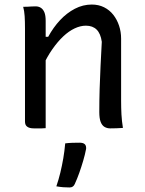

<svg xmlns="http://www.w3.org/2000/svg" viewBox="-20 -563 640 845"><path d="M521 0Q506 1 493 1.5Q480 2 465 2Q451 2 440 -4.5Q429 -11 423 -26.5Q417 -42 417 -70Q417 -122 418.5 -171.5Q420 -221 422.5 -272Q425 -323 428 -379Q423 -415 405.5 -432.5Q388 -450 358 -450Q334 -450 308.5 -438Q283 -426 258.5 -403Q234 -380 210.5 -346.5Q187 -313 167 -269L166 -401H192Q215 -443 244.5 -474.5Q274 -506 309.5 -524.5Q345 -543 384 -543Q414 -543 438 -531Q462 -519 478.5 -498Q495 -477 504 -450Q513 -423 513 -393Q513 -348 513 -302.5Q513 -257 513 -212Q513 -167 513 -121Q513 -88 514.5 -59.5Q516 -31 521 0ZM181 1Q172 2 163.5 2Q155 2 146.5 2Q138 2 129 2Q119 2 111.5 0Q104 -2 99 -6Q94 -10 92 -15.5Q90 -21 90 -29Q90 -82 90 -133Q90 -184 90 -234.5Q90 -285 90 -335.5Q90 -386 90 -437Q90 -469 88.5 -492Q87 -515 82 -533Q93 -533 102 -533.5Q111 -534 119.5 -534.5Q128 -535 137 -535Q150 -535 160 -528.5Q170 -522 175.5 -508.5Q181 -495 181 -471Q181 -392 181 -312.5Q181 -233 181 -154.5Q181 -76 181 1ZM267 68Q283 66 298 65.5Q313 65 330 65Q346 65 353 71.5Q360 78 359 92Q354 118 346 145Q338 172 329 197.5Q320 223 309 247Q306 254 300.5 258Q295 262 286 262Q272 262 258.5 261Q245 260 228 257Q238 228 245.5 197Q253 166 258.5 134Q264 102 267 68Z"/></svg>

Font: Rec Mono Semicasual
Style: Regular
Weight: 400
Version: Version 1.085; ttfautohint (v1.8.4.7-5d5b)